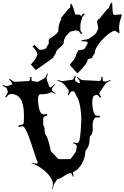

<svg xmlns="http://www.w3.org/2000/svg" viewBox="-43 -1366 935 1442"><path d="M851.1 -1158.2 854.5 -1118.7Q854.5 -1115.7 852.5 -1115.7Q850.6 -1115.7 819.8 -1136.2Q793 -1129.9 756.8 -1098.6Q720.7 -1067.4 695.1 -1030.5Q669.4 -993.7 669.4 -971.2Q669.4 -964.8 659.2 -951.9Q648.9 -939 648.9 -932.6Q648.9 -930.2 632.3 -925.8Q615.7 -921.4 615.7 -918.9Q615.7 -904.3 596.2 -878.4Q576.7 -852.5 557.1 -833.5L538.1 -814.9L480.5 -878.4L497.6 -900.9Q499 -900.9 506.3 -910.2Q525.4 -935.5 528.8 -955.6L545.4 -989.3Q580.1 -989.3 593.8 -1001.5Q599.1 -1005.9 598.1 -1010.7L613.8 -1034.7L614.3 -1052.7Q598.6 -1053.7 568.8 -1057.1V-1063.5Q615.7 -1070.3 621.1 -1073.7Q650.4 -1091.3 667 -1105.5Q683.6 -1119.6 686 -1133.8Q694.8 -1145 694.8 -1158.7L686 -1201.7Q686 -1216.3 704.6 -1226.6L763.2 -1298.3Q764.2 -1298.8 765.4 -1299.6Q766.6 -1300.3 767.3 -1300.5Q768.1 -1300.8 769.3 -1301.5Q770.5 -1302.2 771.2 -1302.7Q772 -1303.2 772.9 -1304Q773.9 -1304.7 774.4 -1305.2Q774.9 -1305.7 775.4 -1306.2Q776.4 -1308.1 776.4 -1313.2Q776.4 -1318.4 792.5 -1346.2L799.3 -1343.8Q802.2 -1272.5 806.4 -1263.2Q810.5 -1253.9 814 -1253.9L827.6 -1254.4L867.2 -1258.3Q871.6 -1258.3 871.6 -1253.9Q871.6 -1249.5 863.3 -1223.1Q853.5 -1201.2 851.1 -1158.2ZM522.5 -1256.3 536.6 -1256.8Q564.9 -1256.8 564.9 -1244.1L582 -1265.6L592.8 -1258.8L573.7 -1236.3Q573.7 -1230 572.3 -1225.6Q562 -1202.6 560.8 -1173.6Q559.6 -1144.5 562 -1136Q564.5 -1127.4 574.7 -1115.2L566.4 -1108.9Q550.8 -1134.3 543.9 -1134.3Q534.7 -1134.3 528.3 -1138.7L488.8 -1129.4Q479.5 -1127 479.5 -1122.1Q435.1 -1086.4 435.1 -1043.5Q435.1 -1032.2 406.7 -1009Q378.4 -985.8 378.4 -976.6Q378.4 -967.3 368.2 -954.1Q357.9 -940.9 357.9 -935.1Q357.9 -931.6 259.3 -862.8L226.1 -839.8L189 -880.9L206.5 -902.8Q208 -902.8 214.8 -912.1Q233.9 -938 237.3 -957.5Q237.3 -980 201.2 -1017.1L216.3 -1029.8Q234.4 -1009.3 244.1 -1000.5Q253.9 -991.7 254.4 -991.7Q289.1 -991.7 302.2 -1003.4Q307.6 -1008.3 306.6 -1013.2L322.8 -1036.6V-1055.2Q321.3 -1070.3 330.1 -1076.2Q359.4 -1093.8 376 -1107.9Q392.6 -1122.1 395 -1136.2Q395 -1185.1 418 -1221.2L415 -1229.5L413.1 -1229L472.2 -1300.8Q473.1 -1301.3 474.4 -1302Q475.6 -1302.7 476.3 -1303Q477.1 -1303.2 478.3 -1304Q479.5 -1304.7 480.2 -1305.2Q481 -1305.7 481.9 -1306.4Q482.9 -1307.1 483.4 -1307.6Q483.9 -1308.1 484.4 -1309.1Q485.4 -1310.1 485.4 -1324Q485.4 -1337.9 489.7 -1337.9Q499 -1337.9 516.6 -1276.9ZM652.8 -426.8 653.8 -397Q653.8 -359.4 632.8 -340.8Q630.9 -336.9 630.9 -335.9Q630.9 -267.1 602.1 -237.8Q598.1 -232.4 598.1 -230Q597.2 -183.1 573.5 -139.2Q549.8 -95.2 509.8 -75.2Q504.9 -75.2 504.9 -69.1Q504.9 -63 509.8 -41L504.9 -38.1Q498.5 -55.7 495.4 -60.8Q492.2 -65.9 487.8 -65.9Q470.2 -65.9 440.2 -45.2Q410.2 -24.4 400.4 -23.7Q390.6 -22.9 384.8 -18.1L367.2 11.2Q361.3 17.1 360.1 23.9Q358.9 30.8 357.9 34.7Q353.5 51.8 353 56.2H349.1Q354 33.7 354 13.9Q354 -5.9 335.7 -34.2Q317.4 -62.5 291 -84Q235.4 -129.4 194.8 -139.2L195.8 -142.1Q224.1 -137.2 229.5 -137.2Q234.9 -137.2 237.3 -139.2Q240.7 -141.6 240.7 -148.9Q232.9 -157.7 211.9 -226.6Q152.3 -418 127 -418Q123.5 -418 97.2 -412.1L96.2 -423.8Q125.5 -431.2 126 -431.2Q135.7 -435.5 135.7 -448.2L136.7 -483.9V-502Q136.7 -581.5 112.3 -621.1Q88.9 -659.2 39.1 -660.2Q30.3 -660.2 23.2 -655.5Q16.1 -650.9 2.9 -633.8L-3.9 -639.2Q15.1 -664.1 15.1 -672.9V-680.2L10.7 -694.8Q8.3 -702.6 2.4 -707.8Q-3.4 -712.9 -22.9 -721.2L-20 -728Q-0.5 -719.2 7.6 -719.2Q15.6 -719.2 31 -726.1Q46.4 -732.9 48.8 -732.9L49.8 -731.9Q49.8 -745.1 25.9 -769L30.8 -774.9Q54.7 -752 67.9 -752L167 -756.8Q173.3 -756.8 175.8 -757.8Q182.1 -760.7 184.1 -788.1H192.9Q192.9 -761.2 196.5 -758.8Q200.2 -756.3 207 -755.9L239.7 -751Q241.2 -751 245.1 -752.9L286.1 -775.9Q299.3 -781.2 312 -814.9L316.9 -812Q307.1 -786.1 307.1 -779.1Q307.1 -772 309.1 -766.1L326.2 -717.8Q329.1 -717.8 332 -709Q341.8 -709 365.7 -732.9L370.1 -730Q346.2 -705.1 346.2 -694.8V-691.9Q346.2 -685.5 354 -679.4Q361.8 -673.3 374 -666L371.1 -661.1Q347.7 -673.8 343.3 -673.8Q338.9 -673.8 335 -671.9Q312 -658.2 272.9 -658.2H261.7Q251.5 -658.2 246.8 -647.5Q242.2 -636.7 242.2 -622.8Q242.2 -608.9 243.9 -591.8Q245.6 -574.7 250 -553.7Q258.8 -506.8 289.1 -506.8Q294.9 -506.8 310.1 -509.8L313 -499Q293 -493.7 287.4 -488Q281.7 -482.4 281.7 -473.1V-428.2Q281.7 -424.3 286.6 -417.7Q291.5 -411.1 292.2 -387.9Q293 -364.7 297.9 -356.9Q315.9 -336.9 333 -257.8Q338.9 -231 337.9 -231.9L394 -172.9Q397.9 -170.9 401.9 -170.9H485.8Q524.9 -219.7 527.3 -230Q533.2 -254.4 533.2 -265.1Q533.2 -275.9 528.1 -279.8Q522.9 -283.7 504.9 -291L507.8 -296.9Q523.4 -291 535.2 -291Q546.9 -291 552.7 -310.3Q558.6 -329.6 560.3 -354.2Q562 -378.9 563 -381.8L567.9 -469.2Q567.9 -498 562.3 -543.5Q556.6 -588.9 543.9 -621.1L517.1 -673.8Q512.7 -680.2 506.8 -680.2H499Q489.7 -680.2 484.6 -672.4Q479.5 -664.6 473.1 -649.9L464.8 -653.8Q474.1 -672.9 474.1 -679.2Q474.1 -685.5 471.4 -690.2Q468.8 -694.8 463.6 -701.4Q458.5 -708 454.1 -713.6Q449.7 -719.2 443.4 -726.6L435.1 -736.8Q419.9 -750.5 389.2 -759.8L391.1 -766.1Q417.5 -756.8 426.8 -756.8L494.1 -766.1H497.1Q508.3 -766.1 518.1 -795.9L525.9 -793Q520 -774.9 520 -766.4Q520 -757.8 525.9 -755.9Q543.5 -742.2 550.8 -742.2Q558.1 -742.2 558.1 -744.1Q558.1 -753.4 553.7 -760.7Q549.3 -768.1 534.2 -784.2L539.1 -789.1Q561.5 -766.1 577.1 -764.2L706.1 -757.8Q716.3 -757.8 718.8 -788.1H728V-771Q728 -758.3 731 -756.8Q733.9 -755.4 737.8 -754.9H739.7Q742.2 -753.9 751.2 -753.9Q760.3 -753.9 785.2 -766.1L787.1 -759.8Q754.4 -746.1 748 -734.9L707 -674.8Q703.1 -667 703.1 -662.4Q703.1 -657.7 717.8 -636.2L710 -631.8Q691.4 -653.8 685.1 -653.8Q678.7 -653.8 668 -648.9Q649.9 -644 649.9 -592.8Q649.9 -541.5 668 -507.8Q669.4 -500.5 682.1 -497.1L707 -496.1L706.1 -483.9Q689.9 -484.9 681.6 -484.4Q668.5 -483.4 666 -475.1Q652.8 -456.1 652.8 -426.8Z"/></svg>

Font: Eater
Style: Regular
Weight: 400
Version: Version 001.002